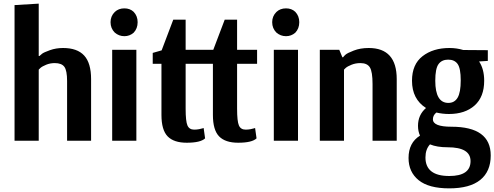

<svg xmlns="http://www.w3.org/2000/svg" viewBox="-20 -774 2719 1056"><path d="M60 0V-746L193 -754V-466H197Q202 -471 211.5 -478.5Q221 -486 254.5 -498Q288 -510 327 -510Q405 -510 443 -468.5Q481 -427 481 -339V0H349V-328Q349 -386 334 -406.5Q319 -427 281 -427Q256 -427 234 -418Q212 -409 202 -400L193 -391V0Z M611 -708Q632 -728 664 -728Q695 -728 715 -709Q737 -686 737 -652Q737 -617 715 -594Q693 -575 664 -575Q634 -575 611 -595Q588 -618 588 -652Q588 -685 611 -708ZM730 -500V0H597V-500Z M1394 -500V-423H1284V-176Q1284 -107 1294 -84Q1304 -61 1331 -61Q1345 -61 1358 -63.5Q1371 -66 1377 -68L1383 -70L1391 -13Q1366 11 1290 11Q1219 11 1185 -24Q1151 -59 1151 -142V-423H1001V-176Q1001 -107 1011 -84Q1021 -61 1048 -61Q1062 -61 1075 -63.5Q1088 -66 1094 -68L1100 -70L1108 -13Q1083 11 1007 11Q936 11 902 -24Q868 -59 868 -142V-423H820V-483L869 -497L933 -666H1001V-500H1153L1216 -666H1284V-500Z M1500 -708Q1521 -728 1553 -728Q1584 -728 1604 -709Q1626 -686 1626 -652Q1626 -617 1604 -594Q1582 -575 1553 -575Q1523 -575 1500 -595Q1477 -618 1477 -652Q1477 -685 1500 -708ZM1619 -500V0H1486V-500Z M1739 0V-500H1846L1863 -459H1867Q1871 -465 1880.5 -473.5Q1890 -482 1926 -496Q1962 -510 2008 -510Q2162 -510 2162 -339V0H2029V-312Q2029 -379 2014.5 -403Q2000 -427 1962 -427Q1936 -427 1913.5 -418Q1891 -409 1881 -400L1872 -391V0Z M2374 -330Q2374 -208 2446 -208Q2480 -208 2497 -237Q2514 -266 2514 -332Q2514 -398 2497 -422Q2480 -446 2445 -446Q2410 -446 2392 -421.5Q2374 -397 2374 -330ZM2442 36Q2383 36 2345 20Q2320 47 2320 92Q2320 194 2451 194Q2568 194 2568 112Q2568 36 2442 36ZM2452 -510Q2492 -510 2528 -499L2663 -498V-439L2615 -436Q2643 -394 2643 -330Q2643 -241 2590.5 -194Q2538 -147 2449 -147Q2415 -147 2380 -155Q2361 -140 2361 -118Q2361 -77 2463 -77Q2679 -77 2679 81Q2679 169 2621.5 215.5Q2564 262 2451 262Q2338 262 2282.5 217Q2227 172 2227 95Q2227 11 2290 -28Q2279 -52 2279 -82Q2279 -142 2323 -180Q2246 -229 2246 -330Q2246 -420 2304 -465Q2362 -510 2452 -510Z"/></svg>

Font: ArsenalBold
Style: Bold
Weight: 700
Designer: Andrij Shevchenko
Foundry: Stairsfor.com
Version: Version 1.000